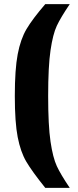

<svg xmlns="http://www.w3.org/2000/svg" viewBox="-20 -763 379 933"><path d="M52 -297Q52 -426 66 -499.5Q80 -573 109 -622Q138 -671 200 -743H319Q275 -678 256 -637.5Q237 -597 225.5 -518.5Q214 -440 214 -297Q214 -153 225.5 -75Q237 3 256 44Q275 85 319 150H200Q135 69 107.5 22Q80 -25 66 -96.5Q52 -168 52 -297Z"/></svg>

Font: Saira Semi Condensed ExtraBold
Style: Regular
Weight: 800
Width: 4
Designer: Hector Gatti with collaboration of the Omnibus-Type team
Foundry: Omnibus-Type
Version: Version 1.001; ttfautohint (v1.8)